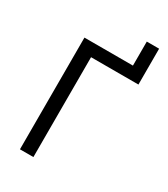

<svg xmlns="http://www.w3.org/2000/svg" viewBox="-206 -943 911 1039"><g transform="rotate(30 249.5 -424.0)"><path d="M93 -698V0H177V-624H473V-848H396V-698Z"/></g></svg>

Font: Braiins Sans
Style: Regular
Weight: 400
Designer: Mike Abbink, Paul van der Laan, Pieter van Rosmalen, Jiri Chlebus, Lubos Buracinsky
Foundry: Bold Monday, Sudetype
Version: Version 1.000;hotconv 1.0.109;makeotfexe 2.5.65596